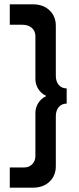

<svg xmlns="http://www.w3.org/2000/svg" viewBox="-20 -756 362 884"><path d="M237 -221V9Q237 53 208 80.5Q179 108 132 108H25V15H91Q114 15 128.5 0Q143 -15 143 -38V-236Q143 -261 156.5 -282Q170 -303 192 -313V-315Q170 -325 156.5 -346Q143 -367 143 -392V-590Q143 -613 126.5 -627.5Q110 -642 84 -642H25V-736H132Q179 -736 208 -708.5Q237 -681 237 -637V-407Q237 -381 250.5 -365Q264 -349 287 -349V-279Q264 -279 250.5 -263Q237 -247 237 -221Z"/></svg>

Font: Non Bureau Medium
Style: Regular
Weight: 500
Designer: Jona Saucedo
Foundry: Non Foundry
Version: Version 1.000; ttfautohint (v1.8.4)